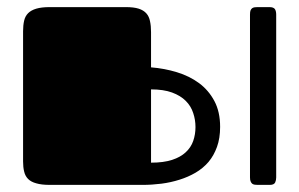

<svg xmlns="http://www.w3.org/2000/svg" viewBox="-20 -520 842 540"><path d="M502.4 -91.8Q487.8 -78.1 463.9 -70.3Q439.9 -62.5 404.8 -62.5V-268.6Q439.9 -268.6 463.9 -259.8Q487.8 -251 502.4 -236.3Q517.1 -221.7 523.4 -202.1Q529.8 -183.1 529.8 -162.6Q529.8 -142.1 523.4 -123.5Q517.1 -105.5 502.4 -91.8ZM477.5 -316.9Q442.4 -327.6 404.8 -330.6V-429.7Q404.8 -447.3 401.9 -460.4Q399.4 -473.6 391.6 -482.4Q383.8 -491.2 370.1 -495.6Q356.4 -500 334 -500H120.1Q96.7 -500 82 -495.6Q67.4 -491.2 59.1 -482.9Q50.8 -474.6 47.9 -461.9Q44.9 -448.7 44.9 -432.1V-65.9Q44.9 -49.8 47.9 -37.6Q50.8 -24.9 59.1 -16.6Q67.4 -8.3 82 -4.4Q96.7 0 120.1 0H380.9Q407.2 0 434.1 -3.4Q460.4 -6.8 484.9 -14.6Q508.8 -22 529.8 -34.2Q550.8 -46.4 566.4 -64.5Q581.5 -82.5 590.3 -106.9Q599.1 -131.3 599.1 -163.1Q599.1 -205.6 583 -235.8Q566.9 -266.1 540 -286.1Q512.7 -306.2 477.5 -316.9ZM737.8 -500H704.1L696.3 -499.5Q692.4 -499 689.5 -497.1Q686.5 -495.1 684.6 -490.7Q683.1 -486.8 683.1 -479V-21Q683.1 -13.2 685.1 -9.3Q687 -4.9 689.9 -2.9Q692.9 -1 696.8 -0.5L705.1 0H738.8Q750.5 0 753.9 -6.8Q756.8 -13.2 756.8 -21V-479Q756.8 -488.3 753.4 -494.1Q749.5 -500 737.8 -500Z"/></svg>

Font: Fascinate Cyrillic
Style: Regular
Weight: 900
Designer: Denis Ignatov
Foundry: Astigmatic (AOETI)
Version: Version 1.00 November 30, 2018, initial release